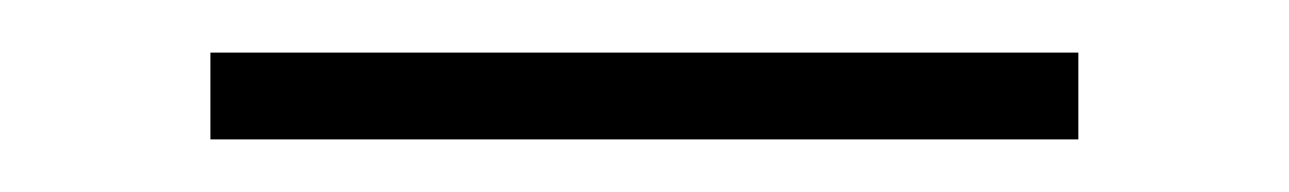

<svg xmlns="http://www.w3.org/2000/svg" viewBox="-20 -20 490 73"><path d="M60 0H390V33H60Z"/></svg>

Font: Mona Sans VF XLt
Style: Regular
Weight: 200
Designer: Deni Anggara
Foundry: GitHub
Version: Version 2.000;Glyphs 3.2.3 (3260)